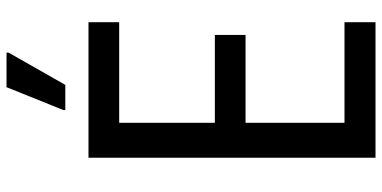

<svg xmlns="http://www.w3.org/2000/svg" viewBox="-311 -765 1170 588"><g transform="rotate(-90 274.0 -471.0)"><path d="M85 94V-785H500V-691H192V-398H461V-304H192V-1H500V94ZM231 -856V-862L301 -1036H407V-1030L308 -856Z"/></g></svg>

Font: Farlight84_Sys_V01
Style: Regular
Weight: 400
Designer: Ryoko NISHIZUKA  (kana, bopomofo & ideographs); Paul D. Hunt (Latin, Greek & Cyrillic); Sandoll Communications , Soo-you
Foundry: Adobe
Version: Version 2.004;October 29, 2024;FontCreator 14.0.0.2814 64-bi